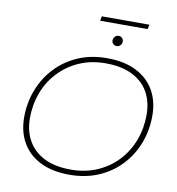

<svg xmlns="http://www.w3.org/2000/svg" viewBox="-99 -1028 1034 1120"><g transform="rotate(10 418.5 -467.5)"><path d="M387 4Q284 4 213 -32Q142 -68 105.5 -132Q69 -196 69 -281Q69 -366 98 -442Q127 -518 181.5 -577Q236 -636 313 -670Q390 -704 487 -704Q589 -704 660 -668Q731 -632 767.5 -568Q804 -504 804 -419Q804 -334 775.5 -258Q747 -182 692.5 -123Q638 -64 560.5 -30Q483 4 387 4ZM390 -27Q476 -27 546.5 -58Q617 -89 667 -143Q717 -197 743.5 -267.5Q770 -338 770 -418Q770 -494 738 -551.5Q706 -609 642 -641Q578 -673 484 -673Q397 -673 327 -642Q257 -611 206.5 -557Q156 -503 129.5 -432.5Q103 -362 103 -282Q103 -206 135.5 -148.5Q168 -91 231.5 -59Q295 -27 390 -27ZM528 -783Q516 -783 507.5 -791Q499 -799 499 -811Q499 -824 508 -834Q517 -844 530 -844Q542 -844 550.5 -835.5Q559 -827 559 -815Q559 -802 550 -792.5Q541 -783 528 -783ZM408 -912 413 -939H695L689 -912Z"/></g></svg>

Font: Montserrat ExtraLight
Style: Italic
Weight: 200
Italic angle: -11.3°
Designer: Julieta Ulanovsky
Foundry: Julieta Ulanovsky
Version: Version 9.000; ttfautohint (v1.8.4.7-5d5b)